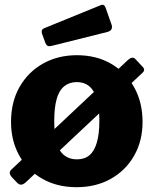

<svg xmlns="http://www.w3.org/2000/svg" viewBox="-20 -770 640 800"><path d="M88 -11Q77 -1 68 -0.5Q59 0 49 -11L31 -30Q12 -50 28 -64L514 -521Q532 -536 543 -525L574 -492Q587 -479 574 -467ZM299 10Q218 10 156.5 -25Q95 -60 60.5 -121.5Q26 -183 26 -262Q26 -346 62 -408.5Q98 -471 160 -505.5Q222 -540 300 -540Q382 -540 443.5 -504Q505 -468 539.5 -405.5Q574 -343 574 -262Q574 -183 539 -121.5Q504 -60 442 -25Q380 10 299 10ZM300 -106Q332 -106 352.5 -123Q373 -140 383.5 -176Q394 -212 394 -266Q394 -321 383.5 -357Q373 -393 352 -410.5Q331 -428 300 -428Q269 -428 247.5 -410.5Q226 -393 216 -357Q206 -321 206 -266Q206 -211 216 -175.5Q226 -140 247.5 -123Q269 -106 300 -106ZM420 -738 445 -667Q452 -644 428 -637L196 -579Q184 -576 178.5 -579Q173 -582 169 -591L155 -630Q150 -646 163 -652L401 -749Q414 -754 420 -738Z"/></svg>

Font: Libre Franklin ExtraBold
Style: Regular
Weight: 800
Designer: Pablo Impallari, Rodrigo Fuenzalida, Nhung Nguyen
Foundry: Impallari Type
Version: Version 3.000